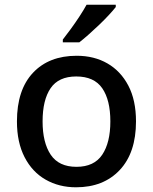

<svg xmlns="http://www.w3.org/2000/svg" viewBox="-20 -786 649 816"><path d="M558 -270Q558 -137 489 -63.5Q420 10 303 10Q231 10 174 -22.5Q117 -55 84.5 -118Q52 -181 52 -270Q52 -404 120 -476.5Q188 -549 306 -549Q380 -549 436.5 -516.5Q493 -484 525.5 -422Q558 -360 558 -270ZM161 -270Q161 -180 195.5 -128.5Q230 -77 305 -77Q380 -77 414.5 -128.5Q449 -180 449 -270Q449 -361 414.5 -411Q380 -461 304 -461Q229 -461 195 -411Q161 -361 161 -270ZM472 -756Q461 -742 442.5 -722Q424 -702 401.5 -680.5Q379 -659 357 -639.5Q335 -620 317 -606H247V-618Q262 -637 281 -663Q300 -689 318 -716.5Q336 -744 348 -766H472Z"/></svg>

Font: Noto Sans Tangsa Medium
Style: Regular
Weight: 500
Version: Version 1.504